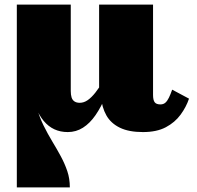

<svg xmlns="http://www.w3.org/2000/svg" viewBox="-20 -563 855 833"><path d="M600 10Q539 10 500 -9Q461 -28 441.5 -62.5Q422 -97 418 -144H410V-543H644V-151Q644 -129 651 -119.5Q658 -110 676 -110Q689 -110 697.5 -117.5Q706 -125 713 -139.5Q720 -154 727 -174L800 -135Q788 -99 763.5 -65.5Q739 -32 699.5 -11Q660 10 600 10ZM287 -543V-168Q287 -152 290.5 -140.5Q294 -129 303 -123Q312 -117 326 -117Q344 -117 360.5 -128.5Q377 -140 394 -161.5Q411 -183 429 -213L439 -147Q419 -99 394.5 -63.5Q370 -28 340 -9Q310 10 274 10Q242 10 216 -2Q190 -14 169.5 -38.5Q149 -63 134 -101Q119 -139 110 -191L122 -206Q125 -149 137.5 -103Q150 -57 168.5 -19.5Q187 18 207 51Q227 84 244 115.5Q261 147 272 179.5Q283 212 283 250H53V-543Z"/></svg>

Font: Roboto Serif 20pt Black
Style: Regular
Weight: 900
Version: Version 1.008